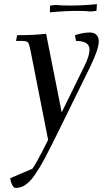

<svg xmlns="http://www.w3.org/2000/svg" viewBox="-20 -610 534 933"><path d="M29.8 255.9 137.2 210Q155.8 186 213.9 69.8L127 -371.1Q122.1 -396 116 -403.6Q109.9 -411.1 88.9 -411.1H58.1L63 -439Q144.5 -439 204.1 -445.8L279.8 -64L391.1 -291Q415 -338.9 415 -369.1Q415 -411.1 349.1 -411.1L344.2 -439Q384.8 -452.1 416 -452.1Q436.5 -452.1 448.2 -441.2Q460 -430.2 460 -408.2Q460 -370.6 415 -278.8L275.9 3.9Q252.4 51.8 236.6 83.5Q220.7 115.2 203.6 147.9Q186.5 180.7 174.6 200.4Q162.6 220.2 149.2 239.7Q135.7 259.3 125.2 269.8Q114.7 280.3 102.8 288.6Q90.8 296.9 79.6 300Q68.4 303.2 55.2 303.2Q46.4 303.2 38.8 287.8Q31.2 272.5 29.8 255.9ZM222.2 -549.8 223.1 -578.1 224.1 -583 251 -585.9Q277.8 -583 318.8 -583Q384.3 -583 451.2 -589.8L449.2 -562L448.2 -557.1L420.9 -554.2Q394 -557.1 354 -557.1Q293.5 -557.1 222.2 -549.8Z"/></svg>

Font: Dihjauti S
Style: Bold Italic
Weight: 700
Italic angle: -9°
Designer: T. Christopher White
Version: Version 3.0.0